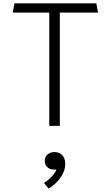

<svg xmlns="http://www.w3.org/2000/svg" viewBox="-20 -750 660 1144"><path d="M273.5 0V-730H336.5V0ZM66 -730H554L564 -675H56ZM247 208.5Q247 184 263.5 170Q280 156 304.5 156Q332 156 350.2 174Q368.5 192 368.5 226.5Q368.5 270 340 309.2Q311.5 348.5 269.5 373.5L242 340.5Q262.5 326 277.8 312.2Q293 298.5 304.2 282.5Q315.5 266.5 321 247.5L334 255.5Q322 261 306.5 261Q288.5 261 275 254.8Q261.5 248.5 254.2 236.5Q247 224.5 247 208.5Z"/></svg>

Font: Monaspace Argon Var ExtraLight
Style: Regular
Weight: 200
Designer: Riley Cran and the Lettermatic Team
Version: Version 1.200 (Monaspace Argon Var)